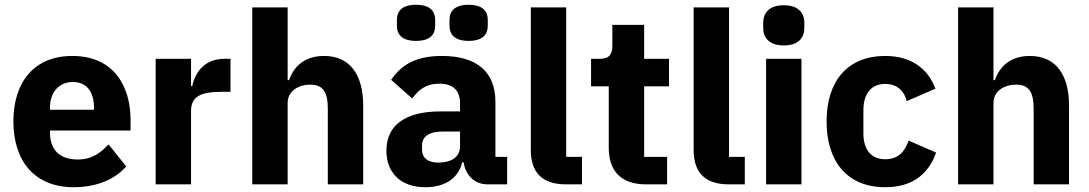

<svg xmlns="http://www.w3.org/2000/svg" viewBox="-20 -771 4554 803"><path d="M288 12C384 12 461 -21 508 -75L434 -167C401 -133 367 -104 305 -104C226 -104 189 -148 189 -217V-225H526V-269C526 -411 456 -537 282 -537C124 -537 36 -429 36 -263C36 -95 127 12 288 12ZM285 -428C344 -428 373 -385 373 -321V-312H189V-320C189 -385 226 -428 285 -428Z M779 0V-307C779 -368 821 -387 907 -387H944V-525H918C836 -525 796 -469 784 -411H779V-525H631V0Z M1035 0H1183V-340C1183 -392 1230 -417 1278 -417C1332 -417 1351 -384 1351 -317V0H1499V-329C1499 -461 1442 -537 1335 -537C1252 -537 1208 -491 1189 -436H1183V-740H1035Z M1720 -600C1780 -600 1800 -628 1800 -663V-688C1800 -723 1780 -751 1720 -751C1660 -751 1640 -723 1640 -688V-663C1640 -628 1660 -600 1720 -600ZM1940 -600C2000 -600 2020 -628 2020 -663V-688C2020 -723 2000 -751 1940 -751C1880 -751 1860 -723 1860 -688V-663C1860 -628 1880 -600 1940 -600ZM2101 0V-115H2052V-345C2052 -469 1976 -537 1828 -537C1718 -537 1658 -499 1616 -437L1704 -359C1727 -391 1758 -421 1817 -421C1879 -421 1904 -389 1904 -338V-305H1821C1682 -305 1596 -252 1596 -141C1596 -50 1654 12 1759 12C1839 12 1897 -24 1913 -92H1919C1928 -36 1966 0 2019 0ZM1814 -91C1770 -91 1745 -109 1745 -147V-162C1745 -200 1775 -221 1832 -221H1904V-159C1904 -111 1863 -91 1814 -91Z M2414 0V-115H2348V-740H2200V-144C2200 -51 2246 0 2347 0Z M2770 0V-115H2674V-410H2778V-525H2674V-667H2541V-581C2541 -545 2529 -525 2489 -525H2452V-410H2526V-153C2526 -53 2580 0 2682 0Z M3095 0V-115H3029V-740H2881V-144C2881 -51 2927 0 3028 0Z M3258 -581C3318 -581 3344 -612 3344 -654V-676C3344 -718 3318 -749 3258 -749C3198 -749 3172 -718 3172 -676V-654C3172 -612 3198 -581 3258 -581ZM3184 0H3332V-525H3184Z M3682 12C3785 12 3860 -33 3895 -133L3780 -183C3765 -141 3741 -105 3682 -105C3622 -105 3591 -147 3591 -213V-311C3591 -377 3622 -420 3682 -420C3734 -420 3763 -388 3772 -348L3892 -400C3861 -486 3788 -537 3682 -537C3524 -537 3437 -431 3437 -263C3437 -95 3524 12 3682 12Z M3987 0H4135V-340C4135 -392 4182 -417 4230 -417C4284 -417 4303 -384 4303 -317V0H4451V-329C4451 -461 4394 -537 4287 -537C4204 -537 4160 -491 4141 -436H4135V-740H3987Z"/></svg>

Font: IBM Plex Sans Thai Looped
Style: Bold
Weight: 700
Designer: Mike Abbink, Paul van der Laan, Pieter van Rosmalen, Ben Mitchell, Mark Frömberg
Foundry: Bold Monday
Version: Version 1.1